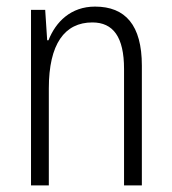

<svg xmlns="http://www.w3.org/2000/svg" viewBox="-20 -562 521 582"><path d="M268 -542C195 -542 149 -496 127 -440H123L117 -532H74V0H128V-294C128 -429 176 -494 260 -494C323 -494 356 -450 356 -353V0H410V-363C410 -486 360 -542 268 -542Z"/></svg>

Font: Noto Sans Gujarati Condensed Light
Style: Regular
Weight: 300
Width: 3
Designer: Jelle Bosma - Monotype Design Team, Universal Thirst
Foundry: Monotype Imaging Inc.
Version: Version 2.106